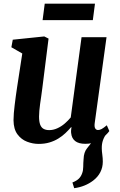

<svg xmlns="http://www.w3.org/2000/svg" viewBox="-20 -762 642 1030"><path d="M378 247.5 368.5 217Q391 208 402.8 196.5Q414.5 185 420.5 168Q426.5 152.5 426.5 132.5Q426.5 112.5 428.5 90.5Q429.5 55 447.2 33.2Q465 11.5 478.5 -6.5L554.5 -49Q539.5 -30 532.5 -10Q525.5 10 526 34Q526 48 528.8 67.5Q531.5 87 531.5 105Q531.5 136 518.2 161.8Q505 187.5 479.5 207Q458.5 223 433.2 233.2Q408 243.5 378 247.5ZM187.5 10Q156 10 125.2 -1.8Q94.5 -13.5 73.8 -41.2Q53 -69 52.5 -117Q52.5 -134.5 54.2 -155.2Q56 -176 58.8 -199.2Q61.5 -222.5 64.8 -246.2Q68 -270 71.5 -292.5L99.5 -475L41 -508.5L48.5 -549L217.5 -566.5L240.5 -555L207 -289Q204.5 -267.5 201.2 -246Q198 -224.5 195.2 -204.5Q192.5 -184.5 191 -167.5Q189.5 -150.5 189.5 -137Q189.5 -109.5 195.5 -93.5Q201.5 -77.5 213.8 -70.8Q226 -64 244 -64Q266 -64 287.5 -73.8Q309 -83.5 327.2 -99.2Q345.5 -115 359.5 -132L417.5 -562.5H551.5L488 -101Q485.5 -82 490.8 -73.2Q496 -64.5 506 -64.5Q515 -64.5 525 -69.8Q535 -75 553 -90L566.5 -59Q561.5 -51 544.5 -34.5Q527.5 -18 500.2 -4.2Q473 9.5 438 9.5Q401.5 9.5 383 -5.5Q364.5 -20.5 362 -46.5Q361.5 -49 361.2 -52.8Q361 -56.5 361.2 -61Q361.5 -65.5 362.2 -70.2Q363 -75 363.5 -79L361.5 -80Q348 -64 331.2 -48Q314.5 -32 293 -18.8Q271.5 -5.5 245.5 2.2Q219.5 10 187.5 10ZM220 -742.5H489.5L478 -654H208.5Z"/></svg>

Font: Merriweather 20pt
Style: Bold Italic
Weight: 700
Italic angle: -7.8°
Version: Version 2.101